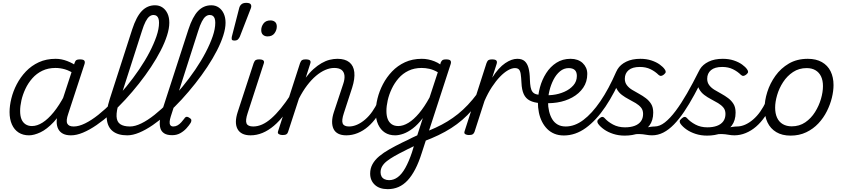

<svg xmlns="http://www.w3.org/2000/svg" viewBox="-20 -931 5910 1345"><path d="M183 17Q141 17 110.5 -2.5Q80 -22 63.5 -59Q47 -96 47 -146Q47 -190 59.5 -241Q72 -292 97.5 -341Q123 -390 161.5 -430.5Q200 -471 252 -495Q304 -519 370 -519Q410 -519 450.5 -503.5Q491 -488 523 -464L510 -408Q468 -436 434.5 -445.5Q401 -455 369 -455Q317 -455 276.5 -435.5Q236 -416 206.5 -382.5Q177 -349 158 -308.5Q139 -268 130 -228Q121 -188 121 -154Q121 -120 130 -97Q139 -74 158 -61Q177 -48 204 -48Q240 -48 278.5 -72.5Q317 -97 356 -145Q395 -193 432 -263L450 -222Q406 -129 357 -77Q308 -25 263 -4Q218 17 183 17ZM476 17Q443 17 421 5.5Q399 -6 388 -27.5Q377 -49 377 -78Q377 -107 388 -141L502 -489Q507 -505 515 -510Q523 -515 539 -515Q564 -515 570.5 -506.5Q577 -498 572 -482L458 -134Q441 -85 451.5 -65Q462 -45 495 -45Q507 -45 512 -35.5Q517 -26 515.5 -14Q514 -2 504 7.5Q494 17 476 17Z M478 17Q462 17 457 7.5Q452 -2 456.5 -14Q461 -26 471 -35.5Q481 -45 497 -45Q532 -45 576 -66.5Q620 -88 668.5 -126.5Q717 -165 767.5 -216Q818 -267 865.5 -325Q913 -383 954.5 -444Q996 -505 1027 -564.5Q1058 -624 1076 -676.5Q1094 -729 1094 -771Q1094 -787 1104.5 -795Q1115 -803 1129.5 -803Q1144 -803 1155 -795Q1166 -787 1166 -771Q1166 -732 1150 -682Q1134 -632 1105.5 -576.5Q1077 -521 1038 -462Q999 -403 953.5 -345.5Q908 -288 858.5 -234Q809 -180 757.5 -134.5Q706 -89 656.5 -55Q607 -21 561.5 -2Q516 17 478 17Z M871 17Q807 17 770.5 -11.5Q734 -40 728 -97Q722 -154 749 -238L906 -725Q935 -814 973.5 -854Q1012 -894 1066 -894Q1096 -894 1118.5 -878.5Q1141 -863 1153.5 -836Q1166 -809 1166 -772Q1166 -756 1155 -748.5Q1144 -741 1129.5 -741Q1115 -741 1104.5 -748.5Q1094 -756 1094 -772Q1094 -789 1090 -801Q1086 -813 1077.5 -819.5Q1069 -826 1055 -826Q1040 -826 1026.5 -815.5Q1013 -805 1000 -780Q987 -755 974 -713L814 -215Q795 -154 796.5 -116Q798 -78 822 -61.5Q846 -45 890 -45Q902 -45 907.5 -35.5Q913 -26 910.5 -14Q908 -2 898 7.5Q888 17 871 17Z M872 17Q856 17 851 7.5Q846 -2 850.5 -14Q855 -26 865 -35.5Q875 -45 891 -45Q926 -45 970 -66.5Q1014 -88 1062.5 -126.5Q1111 -165 1161.5 -216Q1212 -267 1259.5 -325Q1307 -383 1348.5 -444Q1390 -505 1421 -564.5Q1452 -624 1470 -676.5Q1488 -729 1488 -771Q1488 -787 1498.5 -795Q1509 -803 1523.5 -803Q1538 -803 1549 -795Q1560 -787 1560 -771Q1560 -732 1544 -682Q1528 -632 1499.5 -576.5Q1471 -521 1432 -462Q1393 -403 1347.5 -345.5Q1302 -288 1252.5 -234Q1203 -180 1151.5 -134.5Q1100 -89 1050.5 -55Q1001 -21 955.5 -2Q910 17 872 17Z M1186 16Q1150 16 1130 3Q1110 -10 1103.5 -32.5Q1097 -55 1100 -85Q1103 -115 1113 -148L1300 -725Q1329 -814 1367.5 -854Q1406 -894 1460 -894Q1490 -894 1512.5 -878.5Q1535 -863 1547.5 -835.5Q1560 -808 1560 -772Q1560 -756 1549 -748.5Q1538 -741 1523.5 -741Q1509 -741 1498.5 -748.5Q1488 -756 1488 -772Q1488 -789 1484 -801Q1480 -813 1471.5 -819.5Q1463 -826 1449 -826Q1434 -826 1420.5 -815.5Q1407 -805 1394 -780Q1381 -755 1368 -713L1176 -114Q1170 -95 1168.5 -79Q1167 -63 1173.5 -54Q1180 -45 1194 -45Q1210 -45 1224 -53Q1238 -61 1250 -74.5Q1262 -88 1271 -100Q1275 -109 1284 -112Q1293 -115 1306 -106Q1320 -98 1320.5 -89.5Q1321 -81 1316 -71Q1305 -53 1286.5 -32.5Q1268 -12 1243 2Q1218 16 1186 16Z M1623 -647Q1605 -647 1603.5 -655.5Q1602 -664 1604 -674L1656 -876Q1660 -891 1671.5 -901Q1683 -911 1705 -911Q1730 -911 1736.5 -900.5Q1743 -890 1738 -875L1660 -674Q1655 -663 1647 -655Q1639 -647 1623 -647Z M1735 17Q1701 17 1678 5.5Q1655 -6 1643.5 -28Q1632 -50 1632.5 -79.5Q1633 -109 1645 -146L1757 -489Q1763 -505 1771 -510Q1779 -515 1794 -515Q1818 -515 1825.5 -507Q1833 -499 1827 -484L1715 -139Q1698 -88 1707 -66.5Q1716 -45 1754 -45Q1766 -45 1771 -35.5Q1776 -26 1774 -14Q1772 -2 1762.5 7.5Q1753 17 1735 17ZM1854 -676Q1835 -676 1822.5 -687Q1810 -698 1810 -720Q1810 -745 1826 -766.5Q1842 -788 1875 -788Q1894 -788 1906.5 -777.5Q1919 -767 1919 -745Q1919 -720 1903 -698Q1887 -676 1854 -676Z M1735 17Q1723 17 1717 7.5Q1711 -2 1713.5 -14Q1716 -26 1726 -35.5Q1736 -45 1754 -45Q1785 -45 1816.5 -59Q1848 -73 1880.5 -101.5Q1913 -130 1947 -171.5Q1981 -213 2016 -267Q2024 -279 2034.5 -278Q2045 -277 2050.5 -268Q2056 -259 2050 -248Q2013 -183 1975.5 -133Q1938 -83 1899 -50Q1860 -17 1819 0Q1778 17 1735 17Z M2406 17Q2372 17 2349.5 5.5Q2327 -6 2316.5 -28Q2306 -50 2306.5 -80Q2307 -110 2319 -146L2384 -342Q2396 -377 2393 -402.5Q2390 -428 2372.5 -441.5Q2355 -455 2321 -455Q2291 -455 2258.5 -441Q2226 -427 2194 -400Q2162 -373 2131.5 -333Q2101 -293 2074 -240L1998 -7Q1995 4 1986.5 9.5Q1978 15 1959 15Q1945 15 1934 9Q1923 3 1928 -12L2082 -489Q2088 -505 2096 -510Q2104 -515 2120 -515Q2144 -515 2151.5 -507.5Q2159 -500 2153 -484L2122 -387Q2148 -422 2176 -447Q2204 -472 2232.5 -488.5Q2261 -505 2289 -512Q2317 -519 2344 -519Q2397 -519 2427 -495Q2457 -471 2462 -425.5Q2467 -380 2447 -317L2389 -139Q2372 -88 2380.5 -66.5Q2389 -45 2425 -45Q2437 -45 2442 -35.5Q2447 -26 2445 -14Q2443 -2 2433.5 7.5Q2424 17 2406 17Z M2406 17Q2394 17 2388 7.5Q2382 -2 2384.5 -14Q2387 -26 2397 -35.5Q2407 -45 2425 -45Q2453 -45 2481.5 -57.5Q2510 -70 2537.5 -93.5Q2565 -117 2587.5 -149Q2610 -181 2628 -219Q2632 -232 2643 -231.5Q2654 -231 2662 -222.5Q2670 -214 2666 -202Q2648 -154 2620 -113.5Q2592 -73 2558.5 -44Q2525 -15 2486 1Q2447 17 2406 17Z M2696 394Q2638 394 2605.5 363.5Q2573 333 2573 285Q2573 249 2589.5 219Q2606 189 2636.5 163.5Q2667 138 2708.5 114.5Q2750 91 2799 67Q2817 59 2834 50.5Q2851 42 2868.5 33Q2886 24 2903 17L2942 -104Q2907 -58 2872 -31.5Q2837 -5 2805.5 6Q2774 17 2748 17Q2706 17 2676 -2.5Q2646 -22 2629 -59Q2612 -96 2612 -146Q2612 -190 2624.5 -241Q2637 -292 2662.5 -341Q2688 -390 2726.5 -430.5Q2765 -471 2817 -495Q2869 -519 2935 -519Q2958 -519 2980 -514.5Q3002 -510 3023.5 -501.5Q3045 -493 3064 -480L3067 -492Q3073 -506 3080.5 -510.5Q3088 -515 3104 -515Q3129 -515 3135.5 -506.5Q3142 -498 3137 -482L2935 139Q2914 206 2889 254Q2864 302 2835 333Q2806 364 2771.5 379Q2737 394 2696 394ZM2706 331Q2738 331 2766.5 310Q2795 289 2819.5 245Q2844 201 2866 136L2879 93Q2868 99 2857 104Q2846 109 2835 114.5Q2824 120 2813 126Q2774 145 2743.5 162.5Q2713 180 2691 197Q2669 214 2657.5 233.5Q2646 253 2646 276Q2646 292 2652.5 304.5Q2659 317 2673 324Q2687 331 2706 331ZM2770 -48Q2804 -48 2841 -70.5Q2878 -93 2915.5 -137.5Q2953 -182 2989 -248L3047 -425Q3015 -443 2987.5 -449Q2960 -455 2934 -455Q2882 -455 2841.5 -435.5Q2801 -416 2772 -382.5Q2743 -349 2724 -308.5Q2705 -268 2696 -228Q2687 -188 2687 -154Q2687 -120 2696 -97Q2705 -74 2723.5 -61Q2742 -48 2770 -48Z M2947 60Q2938 64 2932 57Q2926 50 2924 38.5Q2922 27 2925.5 16.5Q2929 6 2937 3Q2989 -17 3032.5 -37Q3076 -57 3114.5 -80.5Q3153 -104 3188.5 -132.5Q3224 -161 3257.5 -196.5Q3291 -232 3324 -276Q3335 -288 3344.5 -285Q3354 -282 3358.5 -271Q3363 -260 3354 -247Q3322 -200 3288.5 -161.5Q3255 -123 3218.5 -91.5Q3182 -60 3140.5 -33.5Q3099 -7 3051 16Q3003 39 2947 60Z M3264 15Q3250 15 3239.5 9Q3229 3 3235 -13L3388 -489Q3394 -505 3402 -510Q3410 -515 3426 -515Q3450 -515 3457 -507Q3464 -499 3459 -483L3428 -387Q3450 -422 3473 -447.5Q3496 -473 3519 -488.5Q3542 -504 3563 -511.5Q3584 -519 3603 -519Q3618 -519 3624 -509Q3630 -499 3627 -486.5Q3624 -474 3614 -464Q3604 -454 3587 -454Q3565 -454 3538 -438.5Q3511 -423 3482.5 -393.5Q3454 -364 3426 -321.5Q3398 -279 3374 -224L3304 -7Q3300 4 3291.5 9.5Q3283 15 3264 15Z M3761 -209Q3720 -212 3691.5 -226.5Q3663 -241 3649 -271.5Q3635 -302 3633 -351Q3631 -391 3627.5 -413.5Q3624 -436 3614.5 -445Q3605 -454 3587 -454Q3572 -454 3567 -464Q3562 -474 3565 -486.5Q3568 -499 3578 -509Q3588 -519 3604 -519Q3637 -519 3655.5 -502.5Q3674 -486 3682.5 -454.5Q3691 -423 3692 -375Q3693 -342 3697 -321Q3701 -300 3710 -288Q3719 -276 3735.5 -271Q3752 -266 3776 -265Q3790 -265 3794 -256Q3798 -247 3796 -236Q3794 -225 3784.5 -216.5Q3775 -208 3761 -209Z M3768 -268Q3808 -261 3851.5 -266Q3895 -271 3933.5 -288Q3972 -305 3996.5 -333Q4021 -361 4021 -399Q4021 -427 4006.5 -440.5Q3992 -454 3963 -454Q3950 -454 3944.5 -464Q3939 -474 3940.5 -487Q3942 -500 3951.5 -509.5Q3961 -519 3978 -519Q4003 -519 4024.5 -511.5Q4046 -504 4061.5 -489.5Q4077 -475 4085.5 -456Q4094 -437 4094 -413Q4094 -358 4065.5 -316.5Q4037 -275 3989 -248.5Q3941 -222 3882.5 -213Q3824 -204 3765 -211Z M3930 18Q3893 18 3864 6Q3835 -6 3813.5 -27.5Q3792 -49 3777 -78.5Q3762 -108 3755 -143Q3748 -178 3748 -215Q3748 -266 3762.5 -319.5Q3777 -373 3806 -418.5Q3835 -464 3878 -491.5Q3921 -519 3977 -519Q3988 -519 3991 -509.5Q3994 -500 3991 -487Q3988 -474 3981 -464Q3974 -454 3964 -454Q3930 -454 3903 -431.5Q3876 -409 3857.5 -373Q3839 -337 3829 -296Q3819 -255 3819 -218Q3819 -183 3826.5 -151.5Q3834 -120 3848.5 -96Q3863 -72 3886.5 -58.5Q3910 -45 3943 -45Q4006 -45 4066.5 -90.5Q4127 -136 4185.5 -221.5Q4244 -307 4297 -429Q4302 -438 4314.5 -438.5Q4327 -439 4336.5 -431Q4346 -423 4340 -409Q4286 -280 4221.5 -184Q4157 -88 4084 -35Q4011 18 3930 18Z M4427 -13Q4459 -24 4485.5 -31.5Q4512 -39 4532.5 -42Q4553 -45 4568 -45Q4577 -45 4579.5 -35.5Q4582 -26 4579 -14Q4576 -2 4568 7.5Q4560 17 4548 17Q4527 17 4506 13Q4485 9 4459 8Q4433 7 4398 13ZM4356 19Q4313 19 4276 7Q4239 -5 4212 -24Q4185 -43 4170 -64Q4164 -73 4164.5 -81.5Q4165 -90 4177 -100Q4189 -111 4198 -112Q4207 -113 4216 -103Q4238 -78 4274.5 -58.5Q4311 -39 4358 -39Q4397 -39 4425.5 -49.5Q4454 -60 4469.5 -81Q4485 -102 4485 -133Q4485 -160 4470.5 -177.5Q4456 -195 4433.5 -208.5Q4411 -222 4385 -235.5Q4359 -249 4336.5 -266Q4314 -283 4300 -308.5Q4286 -334 4286 -372Q4286 -413 4306 -446Q4326 -479 4367 -499Q4408 -519 4466 -519Q4509 -519 4543.5 -507.5Q4578 -496 4601.5 -479Q4625 -462 4636 -446Q4644 -435 4643.5 -427Q4643 -419 4631 -409Q4621 -401 4612 -399.5Q4603 -398 4594 -406Q4570 -430 4537.5 -446Q4505 -462 4462 -462Q4410 -462 4383.5 -439.5Q4357 -417 4357 -379Q4357 -353 4371.5 -334Q4386 -315 4408.5 -301.5Q4431 -288 4456.5 -274Q4482 -260 4504.5 -243Q4527 -226 4541.5 -202.5Q4556 -179 4556 -142Q4556 -87 4529 -51Q4502 -15 4456.5 2Q4411 19 4356 19Z M4547 17Q4535 17 4530 7.5Q4525 -2 4527.5 -14Q4530 -26 4539.5 -35.5Q4549 -45 4566 -45Q4601 -45 4637.5 -73.5Q4674 -102 4713 -154Q4752 -206 4792.5 -276.5Q4833 -347 4875 -431Q4881 -445 4894 -443Q4907 -441 4915 -431Q4923 -421 4918 -410Q4879 -332 4843.5 -266.5Q4808 -201 4772.5 -148.5Q4737 -96 4701 -59Q4665 -22 4627 -2.5Q4589 17 4547 17Z M5004 -13Q5036 -24 5062.5 -31.5Q5089 -39 5109.5 -42Q5130 -45 5145 -45Q5154 -45 5156.5 -35.5Q5159 -26 5156 -14Q5153 -2 5145 7.5Q5137 17 5125 17Q5104 17 5083 13Q5062 9 5036 8Q5010 7 4975 13ZM4933 19Q4890 19 4853 7Q4816 -5 4789 -24Q4762 -43 4747 -64Q4741 -73 4741.5 -81.5Q4742 -90 4754 -100Q4766 -111 4775 -112Q4784 -113 4793 -103Q4815 -78 4851.5 -58.5Q4888 -39 4935 -39Q4974 -39 5002.5 -49.5Q5031 -60 5046.5 -81Q5062 -102 5062 -133Q5062 -160 5047.5 -177.5Q5033 -195 5010.5 -208.5Q4988 -222 4962 -235.5Q4936 -249 4913.5 -266Q4891 -283 4877 -308.5Q4863 -334 4863 -372Q4863 -413 4883 -446Q4903 -479 4944 -499Q4985 -519 5043 -519Q5086 -519 5120.5 -507.5Q5155 -496 5178.5 -479Q5202 -462 5213 -446Q5221 -435 5220.5 -427Q5220 -419 5208 -409Q5198 -401 5189 -399.5Q5180 -398 5171 -406Q5147 -430 5114.5 -446Q5082 -462 5039 -462Q4987 -462 4960.5 -439.5Q4934 -417 4934 -379Q4934 -353 4948.5 -334Q4963 -315 4985.5 -301.5Q5008 -288 5033.5 -274Q5059 -260 5081.5 -243Q5104 -226 5118.5 -202.5Q5133 -179 5133 -142Q5133 -87 5106 -51Q5079 -15 5033.5 2Q4988 19 4933 19Z M5124 17Q5112 17 5106 7.5Q5100 -2 5102.5 -14Q5105 -26 5115 -35.5Q5125 -45 5143 -45Q5171 -45 5199.5 -57.5Q5228 -70 5255.5 -93.5Q5283 -117 5305.5 -149Q5328 -181 5346 -219Q5350 -232 5361 -231.5Q5372 -231 5380 -222.5Q5388 -214 5384 -202Q5366 -154 5338 -113.5Q5310 -73 5276.5 -44Q5243 -15 5204 1Q5165 17 5124 17Z M5518 19Q5459 19 5418 -5.5Q5377 -30 5356.5 -73.5Q5336 -117 5336 -172Q5336 -226 5355 -286.5Q5374 -347 5412 -400Q5450 -453 5506.5 -486Q5563 -519 5639 -519Q5697 -519 5737.5 -496Q5778 -473 5798.5 -431.5Q5819 -390 5819 -335Q5819 -294 5807.5 -246.5Q5796 -199 5772.5 -152Q5749 -105 5713 -66.5Q5677 -28 5628 -4.5Q5579 19 5518 19ZM5526 -46Q5580 -46 5621 -74Q5662 -102 5689.5 -146Q5717 -190 5731 -238Q5745 -286 5745 -328Q5745 -368 5731.5 -396Q5718 -424 5692.5 -439Q5667 -454 5631 -454Q5577 -454 5535.5 -426.5Q5494 -399 5466 -356Q5438 -313 5424 -265Q5410 -217 5410 -177Q5410 -136 5423.5 -106.5Q5437 -77 5463.5 -61.5Q5490 -46 5526 -46Z"/></svg>

Font: Playwrite DK Loopet Light
Style: Regular
Weight: 300
Version: Version 1.003